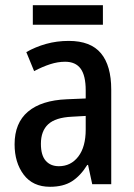

<svg xmlns="http://www.w3.org/2000/svg" viewBox="-20 -707 513 737"><path d="M244 -550Q328 -550 367.5 -502.5Q407 -455 407 -363V0H334L318 -74H315Q289 -32 256 -11Q223 10 172 10Q106 10 71 -36.5Q36 -83 36 -153Q36 -235 87.5 -278.5Q139 -322 237 -326L309 -329V-360Q309 -417 289.5 -443.5Q270 -470 230 -470Q202 -470 172.5 -460.5Q143 -451 111 -434L81 -507Q116 -527 157 -538.5Q198 -550 244 -550ZM256 -259Q193 -256 165 -230Q137 -204 137 -155Q137 -111 155.5 -90Q174 -69 206 -69Q252 -69 280.5 -106Q309 -143 309 -210V-262ZM375 -687V-612H106V-687Z"/></svg>

Font: Noto Sans Condensed Medium
Style: Regular
Weight: 500
Width: 3
Designer: Monotype Design Team
Foundry: Monotype Imaging Inc.
Version: Version 2.013; ttfautohint (v1.8.4.7-5d5b)